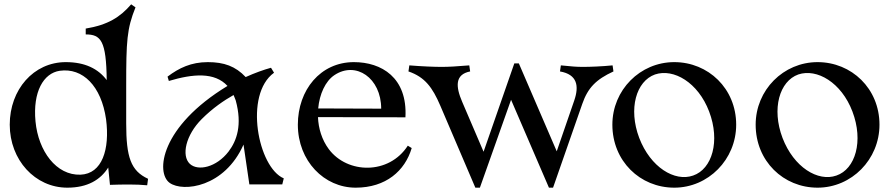

<svg xmlns="http://www.w3.org/2000/svg" viewBox="-20 -852 4108 887"><path d="M291 15C384 15 444 -21 480 -78L488 2C546 0 611 -1 660 4L664 -26C584 -63 563 -126 563 -282V-456C563 -662 566 -719 606 -818L586 -832C535 -773 479 -737 376 -720V-693C446 -693 471 -664 473 -482C434 -534 373 -565 284 -565C135 -565 25 -438 25 -276C25 -113 142 15 291 15ZM352 -45C240 -41 157 -154 144 -291C131 -428 181 -514 256 -525C362 -540 448 -455 470 -301C488 -162 452 -49 352 -45Z M754 -498 760 -478C871 -511 971 -520 1031 -455C721 -267 698 -54 764 -7C826 37 1018 13 1105 -184L1132 0H1284L1291 -28C1172 -78 1106 -415 1246 -516L1232 -539C1199 -530 1157 -515 1115 -496C1068 -546 1015 -565 940 -565C863 -565 807 -538 754 -498ZM857 -95C817 -133 838 -228 912 -302C963 -353 1015 -388 1059 -413C1062 -405 1066 -397 1069 -388C1100 -275 1074 -202 1036 -152C980 -79 895 -60 857 -95Z M1882 -168 1864 -179C1777 -44 1585 -48 1499 -163C1467 -206 1451 -259 1449 -311L1853 -310C1863 -494 1742 -565 1615 -565C1460 -565 1356 -436 1356 -276C1356 -108 1478 15 1623 15C1763 15 1851 -63 1882 -168ZM1450 -351C1456 -417 1483 -477 1525 -505C1624 -571 1741 -492 1741 -350Z M1871 -550 1867 -522C1943 -496 1978 -448 2014 -364L2176 15H2197L2341 -391L2516 15H2535L2670 -372C2696 -447 2734 -485 2814 -522L2810 -550C2761 -545 2705 -543 2673 -543C2641 -543 2622 -545 2571 -550L2567 -522C2647 -508 2656 -455 2633 -388L2552 -153L2377 -559H2356L2214 -151L2115 -382C2085 -452 2081 -508 2152 -522L2148 -550C2089 -545 2052 -543 2020 -543C1988 -543 1932 -545 1871 -550Z M3095 15C3252 15 3381 -115 3381 -276C3381 -443 3252 -565 3095 -565C2937 -565 2809 -436 2809 -276C2809 -108 2937 15 3095 15ZM3182 -41C3097 -11 2985 -79 2933 -215C2882 -350 2919 -477 3006 -508C3092 -537 3205 -471 3256 -337C3308 -200 3270 -71 3182 -41Z M3757 15C3914 15 4043 -115 4043 -276C4043 -443 3914 -565 3757 -565C3599 -565 3471 -436 3471 -276C3471 -108 3599 15 3757 15ZM3844 -41C3759 -11 3647 -79 3595 -215C3544 -350 3581 -477 3668 -508C3754 -537 3867 -471 3918 -337C3970 -200 3932 -71 3844 -41Z"/></svg>

Font: Basteleur Moonlight
Style: Regular
Weight: 300
Designer: Keussel
Foundry: Keussel Studio
Version: Version 1.300;Glyphs 3.2 (3192)